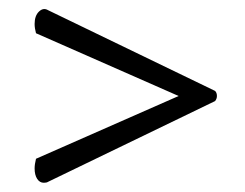

<svg xmlns="http://www.w3.org/2000/svg" viewBox="-20 -559 530 416"><path d="M84 -165Q81 -163 75 -163Q66 -163 60.5 -171.5Q55 -180 55 -194Q55 -203 58 -215L367 -351L58 -487Q55 -498 55 -507Q55 -525 64.5 -534Q74 -543 84 -537L446 -362Q450 -358 450 -351Q450 -345 446 -340Z"/></svg>

Font: Arima Madurai Medium
Style: Regular
Weight: 500
Designer: Joana Correia and Natanael Gama
Foundry: NDISCOVER
Version: Version 1.020